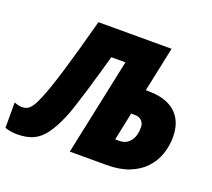

<svg xmlns="http://www.w3.org/2000/svg" viewBox="-164 -873 1154 1043"><g transform="rotate(20 413.0 -352.0)"><path d="M26.9 9.8Q9.3 9.8 -8.3 6.8Q-25.9 3.9 -42 -2V-148.4Q-27.8 -143.1 -16.8 -140.6Q-5.9 -138.2 3.9 -138.2Q17.1 -138.2 30 -143.3Q43 -148.4 56.9 -166.7Q70.8 -185.1 86.9 -224.1Q100.1 -254.4 115.5 -299.3Q130.9 -344.2 149.2 -404.5Q167.5 -464.8 189.2 -542Q210.9 -619.1 236.3 -713.9H659.2L604.5 -454.6H618.7Q689.5 -454.6 736.6 -431.6Q783.7 -408.7 807.1 -366.5Q830.6 -324.2 830.6 -266.1Q830.6 -212.9 813.7 -165Q796.9 -117.2 762 -80.1Q727.1 -43 672.9 -21.5Q618.7 0 543.5 0H330.6L448.7 -559.1H367.2Q353.5 -510.3 336.9 -452.6Q320.3 -395 303.5 -339.1Q286.6 -283.2 271.7 -238.5Q256.8 -193.8 246.6 -170.9Q217.8 -104 188.5 -64.5Q159.2 -24.9 121.1 -7.6Q83 9.8 26.9 9.8ZM539.6 -147H564.9Q585 -147 600.3 -154.8Q615.7 -162.6 626.7 -176.8Q637.7 -190.9 643.3 -210.4Q648.9 -230 648.9 -253.9Q648.9 -278.8 634.5 -293.5Q620.1 -308.1 592.8 -308.1H573.2Z"/></g></svg>

Font: Open Sans SemiCondensed ExtraBold
Style: Italic
Weight: 800
Width: 4
Italic angle: -12°
Designer: Monotype Design Team
Foundry: Monotype Imaging Inc.
Version: Version 3.003